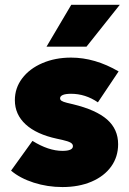

<svg xmlns="http://www.w3.org/2000/svg" viewBox="-20 -754 530 788"><path d="M25.4 -53.7 113.3 -175.8Q179.2 -134.8 236.3 -134.8Q279.3 -134.8 279.3 -154.3Q279.3 -163.1 269.5 -168.7Q259.8 -174.3 236.3 -179.7L213.9 -184.6Q129.9 -202.6 85.4 -243.4Q41 -284.2 41 -342.8Q41 -392.6 71 -432.4Q101.1 -472.2 153.8 -494.9Q206.5 -517.6 271.5 -517.6Q369.6 -517.6 466.8 -460.9L381.8 -334Q330.6 -369.1 271.5 -369.1Q249.5 -369.1 238 -364.3Q226.6 -359.4 226.6 -350.6Q226.6 -344.2 232.9 -340.1Q239.3 -335.9 254.9 -332L279.3 -326.2Q374.5 -303.2 419.7 -263.4Q464.8 -223.6 464.8 -162.1Q464.8 -110.4 436.3 -70.6Q407.7 -30.8 355.7 -8.5Q303.7 13.7 236.3 13.7Q174.8 13.7 118.4 -4.4Q62 -22.5 25.4 -53.7ZM170.9 -562.5 272.5 -734.4H471.7L335 -562.5Z"/></svg>

Font: Wanted Sans ExtraBlack
Style: Regular
Weight: 900
Designer: Original Design by Kil Hyung-jin and Kang Hanbin, Wanted Lab, Inc; Hangeul from Source Han Sans by Jang Soo-young and Ka
Foundry: Wanted Lab, Inc.
Version: Version 1.001